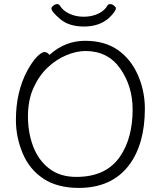

<svg xmlns="http://www.w3.org/2000/svg" viewBox="-20 -908 785 941"><path d="M221 -82Q274 -41 354 -41Q501 -41 569 -142Q630 -232 630 -371Q630 -485 569.5 -571.5Q509 -658 399 -658Q355 -658 305.5 -637.5Q256 -617 213.5 -577Q171 -537 144 -477Q117 -417 117 -337.5Q117 -258 142.5 -190.5Q168 -123 221 -82ZM58 -320Q58 -458 114 -562Q138 -606 161 -629.5Q184 -653 198 -653Q212 -653 222 -639L226 -642Q301 -708 397 -708Q493 -708 557 -663.5Q621 -619 655.5 -541Q690 -463 690 -375Q690 -202 612 -98Q527 13 366 13Q261 13 192.5 -32.5Q124 -78 91 -157Q58 -236 58 -320ZM520 -888Q529 -888 538.5 -880.5Q548 -873 548 -868Q548 -852 513 -819Q466 -778 392 -778Q318 -778 275 -814.5Q232 -851 232 -867Q232 -873 241.5 -880.5Q251 -888 260 -888Q269 -888 274 -880Q288 -856 319.5 -841Q351 -826 390.5 -826Q430 -826 461.5 -841Q493 -856 506 -880Q511 -888 520 -888Z"/></svg>

Font: LXGW WenKai Light
Style: Regular
Weight: 300
Designer: LXGW / Fontworks Inc.
Foundry: LXGW / Fontworks Inc.
Version: Version 1.501; October 10, 2024